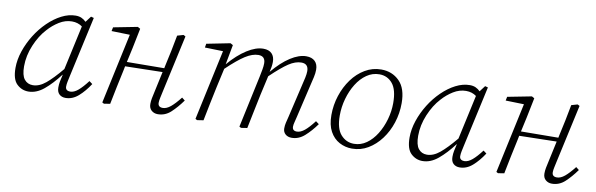

<svg xmlns="http://www.w3.org/2000/svg" viewBox="-41 -834 3645 1175"><g transform="rotate(10 1781.5 -246.0)"><path d="M100 -135Q100 -79 119.5 -54.5Q139 -30 172 -30Q212 -30 252 -63Q292 -96 346 -161L406 -436Q379 -456 342 -456Q301 -456 263 -432.5Q225 -409 195 -375Q155 -332 127.5 -266.5Q100 -201 100 -135ZM383 12Q359 12 344 -2Q329 -16 329 -44Q329 -64 332.5 -81.5Q336 -99 342 -124L341 -125Q295 -64 248.5 -25.5Q202 13 152 13Q111 13 80.5 -16Q50 -45 50 -116Q50 -167 68 -220.5Q86 -274 116.5 -323Q147 -372 187 -411Q227 -450 271 -472.5Q315 -495 358 -495Q379 -495 394.5 -488Q410 -481 423 -468L451 -505L469 -500L386 -123Q382 -105 378.5 -88Q375 -71 375 -57Q375 -44 383 -37.5Q391 -31 404 -31Q428 -31 453.5 -52.5Q479 -74 510 -115L530 -100Q499 -52 462.5 -20Q426 12 383 12Z M956 12Q933 12 917 -2Q901 -16 901 -42Q901 -59 904.5 -77.5Q908 -96 914 -122L941 -247L709 -242L704 -217Q692 -163 681 -109Q670 -55 659 0L621 6L610 0L704 -437L590 -440L595 -464L744 -493L760 -484L735 -361L715 -270L947 -272L950 -287Q961 -335 971 -384Q981 -433 990 -482L1028 -493L1041 -486L962 -126Q958 -107 954 -89Q950 -71 950 -58Q950 -31 980 -31Q1003 -31 1028 -51.5Q1053 -72 1086 -114L1105 -99Q1072 -53 1037 -20.5Q1002 12 956 12Z M1788 12Q1764 12 1749 -1.5Q1734 -15 1734 -37Q1734 -56 1738 -72.5Q1742 -89 1748 -113L1795 -314Q1802 -342 1807 -365.5Q1812 -389 1812 -406Q1812 -452 1768 -452Q1731 -452 1690 -425Q1649 -398 1582 -334L1555 -214Q1544 -161 1533 -107.5Q1522 -54 1511 0L1473 6L1462 0L1531 -322Q1536 -346 1540 -368Q1544 -390 1544 -407Q1544 -452 1501 -452Q1464 -452 1420 -424Q1376 -396 1309 -332L1283 -215Q1271 -161 1260.5 -107.5Q1250 -54 1239 0L1200 6L1189 0L1283 -437L1170 -440L1174 -464L1320 -493L1336 -484L1313 -361Q1368 -425 1423 -460Q1478 -495 1524 -495Q1559 -495 1577 -476.5Q1595 -458 1595 -425Q1595 -410 1592.5 -394.5Q1590 -379 1586 -362Q1640 -427 1693 -461Q1746 -495 1791 -495Q1826 -495 1845 -476.5Q1864 -458 1864 -424Q1864 -402 1858.5 -378Q1853 -354 1846 -325L1798 -120Q1794 -102 1789.5 -85.5Q1785 -69 1785 -57Q1785 -31 1813 -31Q1836 -31 1861 -51.5Q1886 -72 1918 -114L1938 -99Q1905 -53 1868.5 -20.5Q1832 12 1788 12Z M2163 13Q2121 13 2084.5 -6.5Q2048 -26 2026 -66Q2004 -106 2004 -168Q2004 -230 2023 -288.5Q2042 -347 2076 -393.5Q2110 -440 2156.5 -467.5Q2203 -495 2257 -495Q2325 -495 2370 -450Q2415 -405 2415 -313Q2415 -250 2396 -191.5Q2377 -133 2342.5 -87Q2308 -41 2262.5 -14Q2217 13 2163 13ZM2170 -18Q2212 -18 2247.5 -43Q2283 -68 2309 -110Q2335 -152 2349.5 -203Q2364 -254 2364 -305Q2364 -388 2332.5 -426Q2301 -464 2251 -464Q2208 -464 2172 -439Q2136 -414 2110 -372Q2084 -330 2069.5 -278.5Q2055 -227 2055 -174Q2055 -93 2088 -55.5Q2121 -18 2170 -18Z M2549 -135Q2549 -79 2568.5 -54.5Q2588 -30 2621 -30Q2661 -30 2701 -63Q2741 -96 2795 -161L2855 -436Q2828 -456 2791 -456Q2750 -456 2712 -432.5Q2674 -409 2644 -375Q2604 -332 2576.5 -266.5Q2549 -201 2549 -135ZM2832 12Q2808 12 2793 -2Q2778 -16 2778 -44Q2778 -64 2781.5 -81.5Q2785 -99 2791 -124L2790 -125Q2744 -64 2697.5 -25.5Q2651 13 2601 13Q2560 13 2529.5 -16Q2499 -45 2499 -116Q2499 -167 2517 -220.5Q2535 -274 2565.5 -323Q2596 -372 2636 -411Q2676 -450 2720 -472.5Q2764 -495 2807 -495Q2828 -495 2843.5 -488Q2859 -481 2872 -468L2900 -505L2918 -500L2835 -123Q2831 -105 2827.5 -88Q2824 -71 2824 -57Q2824 -44 2832 -37.5Q2840 -31 2853 -31Q2877 -31 2902.5 -52.5Q2928 -74 2959 -115L2979 -100Q2948 -52 2911.5 -20Q2875 12 2832 12Z M3405 12Q3382 12 3366 -2Q3350 -16 3350 -42Q3350 -59 3353.5 -77.5Q3357 -96 3363 -122L3390 -247L3158 -242L3153 -217Q3141 -163 3130 -109Q3119 -55 3108 0L3070 6L3059 0L3153 -437L3039 -440L3044 -464L3193 -493L3209 -484L3184 -361L3164 -270L3396 -272L3399 -287Q3410 -335 3420 -384Q3430 -433 3439 -482L3477 -493L3490 -486L3411 -126Q3407 -107 3403 -89Q3399 -71 3399 -58Q3399 -31 3429 -31Q3452 -31 3477 -51.5Q3502 -72 3535 -114L3554 -99Q3521 -53 3486 -20.5Q3451 12 3405 12Z"/></g></svg>

Font: Source Serif 4 SmText Light
Style: Italic
Weight: 300
Italic angle: -12°
Designer: Frank Grießhammer
Foundry: Adobe
Version: Version 4.005;hotconv 1.1.0;makeotfexe 2.6.0